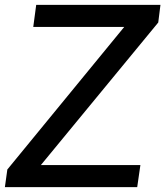

<svg xmlns="http://www.w3.org/2000/svg" viewBox="-38 -765 676 785"><path d="M-18 0 -8 -72 470 -655H98L110 -745H618L609 -673L129 -90H536L523 0Z"/></svg>

Font: Plus Jakarta Sans Medium
Style: Italic
Weight: 500
Italic angle: -8°
Designer: Gumpita Rahayu
Foundry: Tokotype
Version: Version 2.071; ttfautohint (v1.8.4.7-5d5b);gftools[0.9.29]